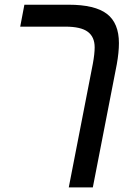

<svg xmlns="http://www.w3.org/2000/svg" viewBox="-20 -622 588 830"><path d="M484.9 -344.2 381.3 188H277.3L381.3 -346.2Q389.2 -389.2 389.2 -417.5Q389.2 -462.4 359.4 -484.6Q329.6 -506.8 262.7 -506.8H67.4L85.4 -601.6H276.9Q390.6 -601.6 442.4 -561.8Q494.1 -522 494.1 -435.5Q494.1 -395.5 484.9 -344.2Z"/></svg>

Font: Arimo Medium
Style: Italic
Weight: 500
Italic angle: -12°
Designer: Steve Matteson
Foundry: Monotype Imaging Inc.
Version: Version 1.33